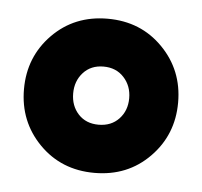

<svg xmlns="http://www.w3.org/2000/svg" viewBox="-34 -724 373 355"><g transform="rotate(5 153.0 -547.0)"><path d="M255.1 -445.3Q214.4 -403.8 152.8 -403.8Q91.3 -403.8 50.5 -445.3Q9.8 -486.8 9.8 -546.9Q9.8 -606.9 50.5 -648.4Q91.3 -689.9 152.8 -689.9Q214.4 -689.9 255.1 -648.4Q295.9 -606.9 295.9 -546.9Q295.9 -486.8 255.1 -445.3ZM115.2 -508.5Q129.4 -493.2 152.8 -493.2Q176.3 -493.2 190.7 -508.5Q205.1 -523.9 205.1 -546.9Q205.1 -569.8 190.7 -585.4Q176.3 -601.1 152.8 -601.1Q129.4 -601.1 115.2 -585.4Q101.1 -569.8 101.1 -546.9Q101.1 -523.9 115.2 -508.5Z"/></g></svg>

Font: Margherita Black
Style: Regular
Weight: 900
Designer: James Puckett
Foundry: Dunwich Type Founders
Version: Version 1.008;hotconv 1.0.109;makeotfexe 2.5.65596